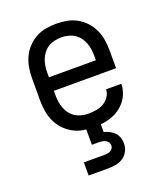

<svg xmlns="http://www.w3.org/2000/svg" viewBox="-138 -621 800 934"><g transform="rotate(-20 262.5 -154.0)"><path d="M263 8Q235 8 207.5 3Q180 -2 156 -15.5Q132 -29 113 -49.5Q94 -70 82.5 -95Q71 -120 66.5 -147.5Q62 -175 62 -202V-318Q62 -345 66.5 -372.5Q71 -400 82.5 -425Q94 -450 113 -470.5Q132 -491 156 -504.5Q180 -518 207.5 -523Q235 -528 262 -528Q290 -528 317.5 -523Q345 -518 369 -504.5Q393 -491 412 -470.5Q431 -450 442.5 -425Q454 -400 458.5 -372.5Q463 -345 463 -318V-225H141V-202Q141 -185 143.5 -167.5Q146 -150 152.5 -133.5Q159 -117 170 -103Q181 -89 195.5 -80Q210 -71 227.5 -67Q245 -63 263 -63Q283 -63 303 -66.5Q323 -70 340.5 -80Q358 -90 370 -107.5Q382 -125 382 -145H461Q461 -122 453 -99.5Q445 -77 430.5 -58.5Q416 -40 396.5 -26.5Q377 -13 355 -5.5Q333 2 309.5 5Q286 8 263 8ZM141 -295H384V-318Q384 -335 381.5 -352.5Q379 -370 372.5 -386.5Q366 -403 355 -417Q344 -431 329.5 -440Q315 -449 297.5 -453Q280 -457 263 -457Q245 -457 227.5 -453Q210 -449 195.5 -440Q181 -431 170 -417Q159 -403 152.5 -386.5Q146 -370 143.5 -352.5Q141 -335 141 -318ZM159 220V152H263Q271 152 279.5 151Q288 150 295.5 146.5Q303 143 308 136Q313 129 313 121Q313 112 308.5 104.5Q304 97 296.5 92.5Q289 88 280 86.5Q271 85 263 85H225V0H300V46Q315 50 329 57Q343 64 353.5 75Q364 86 369 101Q374 116 374 132Q374 152 365 170.5Q356 189 339.5 200.5Q323 212 303 216Q283 220 262 220Z"/></g></svg>

Font: Iosevka Pride
Style: Regular
Weight: 400
Monospace: yes
Designer: Belleve Invis
Foundry: Belleve Invis
Version: Version 30.3.1; ttfautohint (v1.8.4)